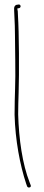

<svg xmlns="http://www.w3.org/2000/svg" viewBox="-20 -666 197 856"><path d="M43 -630C43 -625 43 -615 44 -598C48 -528 46 -497 48 -399C50 -288 45 -247 45 -155C48 -41 69 70 97 154L101 165C105 174 121 170 117 160L112 147C80 66 64 -46 61 -156C61 -188 62 -219 63 -252C66 -339 65 -522 60 -598V-599C60 -615 59 -618 57 -628L66 -630C75 -633 73 -646 64 -646L57 -645H56C50 -645 43 -638 43 -630Z"/></svg>

Font: Stray Cat
Style: ExLt
Weight: 200
Version: Version 1.0